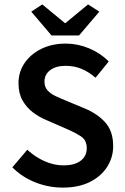

<svg xmlns="http://www.w3.org/2000/svg" viewBox="-20 -841 568 872"><path d="M265 11Q201 11 141 -12.5Q81 -36 36 -81L104 -161Q138 -129 181 -109.5Q224 -90 268 -90Q319 -90 346.5 -111Q374 -132 374 -168Q374 -205 346.5 -222.5Q319 -240 277 -258L192 -295Q160 -308 130.5 -330Q101 -352 82.5 -384.5Q64 -417 64 -463Q64 -514 91.5 -554.5Q119 -595 167.5 -619Q216 -643 278 -643Q333 -643 384.5 -621.5Q436 -600 474 -562L414 -488Q384 -514 351 -528Q318 -542 278 -542Q234 -542 208 -522.5Q182 -503 182 -470Q182 -446 196 -430.5Q210 -415 232.5 -404.5Q255 -394 282 -383L366 -348Q423 -324 458.5 -284.5Q494 -245 494 -177Q494 -126 466.5 -83Q439 -40 388 -14.5Q337 11 265 11ZM214 -680 122 -788 172 -821 275 -736H277L380 -821L431 -788L339 -680Z"/></svg>

Font: Narnoor SemiBold
Style: Regular
Weight: 600
Designer: S. Sridhar Murthy
Foundry: SIL International
Version: Version 3.000